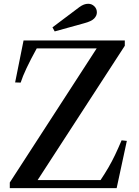

<svg xmlns="http://www.w3.org/2000/svg" viewBox="-20 -970 716 990"><path d="M30.5 0V-29L478.5 -720.5H169.5Q137 -661.5 116.8 -618.5Q96.5 -575.5 86.5 -544L58 -545L101.5 -761.5H623.5V-734L174 -41.5H498.5Q521.5 -76 539.2 -106.5Q557 -137 573 -170.5Q589 -204 607 -246.5L634 -243.5L581.5 0ZM262 -808 250.5 -829 389.5 -933.5Q402 -942.5 412.8 -946.5Q423.5 -950.5 435 -950.5Q453 -950.5 466.2 -937.8Q479.5 -925 479.5 -906Q479.5 -889 465.5 -874.5Q451.5 -860 413.5 -850Z"/></svg>

Font: Libre Caslon Text
Style: Regular
Weight: 400
Designer: Pablo Impallari, Rodrigo Fuenzalida, Katja Schimmel
Foundry: Pablo Impallari, Rodrigo Fuenzalida
Version: Version 2.000